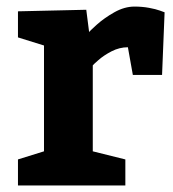

<svg xmlns="http://www.w3.org/2000/svg" viewBox="-20 -570 531 590"><path d="M393.1 -549.8Q417 -549.8 438 -545.9Q459 -542 470.9 -537.6Q482.9 -533.2 485.8 -532.2L478 -339.8H388.2L373 -424.8Q347.2 -424.8 323 -412.4Q298.8 -399.9 282 -385Q265.1 -370.1 265.1 -369.1V-105L365.2 -80.1V0H35.2V-80.1L115.2 -105V-430.2L35.2 -455.1V-535.2L245.1 -540L253.9 -471.2Q253.9 -473.1 277.3 -494.1Q300.8 -515.1 331.8 -532.5Q362.8 -549.8 393.1 -549.8Z"/></svg>

Font: Kadwa
Style: Regular
Weight: 400
Designer: Sol Matas
Foundry: Sol Matas
Version: Version 1.000;PS 001.000;hotconv 1.0.70;makeotf.lib2.5.58329